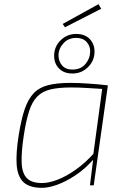

<svg xmlns="http://www.w3.org/2000/svg" viewBox="-20 -890 604 922"><path d="M453 -870 466 -848 292 -759 281 -775ZM319 -492Q341 -492 362.5 -491Q384 -490 406.5 -488.5Q429 -487 451.5 -485Q474 -483 498 -480L488 -462Q434 -465 397.5 -467.5Q361 -470 322 -470Q261 -470 222 -460.5Q183 -451 158.5 -426Q134 -401 119.5 -355.5Q105 -310 94 -238Q82 -159 84 -108.5Q86 -58 109 -34.5Q132 -11 182 -11Q215 -11 257.5 -27.5Q300 -44 345.5 -76.5Q391 -109 432 -155V-128Q390 -80 343.5 -49Q297 -18 255 -3Q213 12 182 12Q121 12 92.5 -15.5Q64 -43 60 -99Q56 -155 70 -242Q82 -317 98.5 -365.5Q115 -414 141.5 -442Q168 -470 211 -481Q254 -492 319 -492ZM473 -480H498L430 0H412L427 -122L425 -126ZM346 -727Q387 -727 410.5 -703Q434 -679 434 -642Q434 -599 403 -568Q372 -537 328 -537Q287 -537 263.5 -561Q240 -585 240 -622Q240 -666 271 -696.5Q302 -727 346 -727ZM346 -708Q308 -708 284.5 -682Q261 -656 261 -624Q261 -596 278 -576Q295 -556 328 -556Q368 -556 390.5 -583Q413 -610 413 -644Q413 -670 395.5 -689Q378 -708 346 -708Z"/></svg>

Font: Exo 2 Thin
Style: Italic
Weight: 250
Italic angle: -8°
Designer: Natanael Gama
Foundry: Natanael Gama
Version: Version 2.010